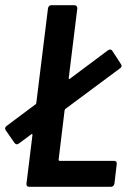

<svg xmlns="http://www.w3.org/2000/svg" viewBox="-24 -720 492 740"><path d="M202 -105 225 -295C226 -297 227 -300 229 -301L439 -457C446 -462 446 -467 442 -473L409 -524C405 -530 399 -531 392 -526L246 -417C243 -414 240 -416 241 -420L274 -688C274 -695 270 -700 263 -700H174C167 -700 162 -695 161 -688L116 -324C116 -322 115 -319 113 -318L2 -235C-5 -230 -6 -224 -2 -218L32 -169C37 -163 42 -162 49 -167L96 -202C99 -205 102 -203 101 -199L78 -12C77 -5 81 0 88 0H404C410 0 416 -5 417 -12L426 -88C427 -95 423 -100 416 -100H206C203 -100 202 -102 202 -105Z"/></svg>

Font: Barlow Condensed SemiBold
Style: Italic
Weight: 600
Width: 3
Italic angle: -7°
Designer: Jeremy Tribby
Foundry: Tribby Type
Version: Version 1.422;hotconv 1.0.109;makeotfexe 2.5.65596